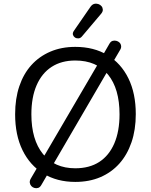

<svg xmlns="http://www.w3.org/2000/svg" viewBox="-20 -965 807 1028"><path d="M383 9Q285 9 212.5 -35.5Q140 -80 100.5 -161Q61 -242 61 -353Q61 -437 83.5 -503.5Q106 -570 148 -616.5Q190 -663 249.5 -688.5Q309 -714 383 -714Q483 -714 555.5 -670Q628 -626 667.5 -545.5Q707 -465 707 -354Q707 -270 684 -203Q661 -136 619 -89Q577 -42 517.5 -16.5Q458 9 383 9ZM383 -64Q459 -64 511.5 -98Q564 -132 592 -197Q620 -262 620 -353Q620 -490 558.5 -565.5Q497 -641 383 -641Q309 -641 256.5 -607Q204 -573 176 -508.5Q148 -444 148 -353Q148 -217 210 -140.5Q272 -64 383 -64ZM201 26Q194 38 184.5 41Q175 44 165 41.5Q155 39 148 31.5Q141 24 139.5 13.5Q138 3 145 -9L186 -79L210 -119L506 -625L525 -660L566 -731Q573 -743 582.5 -746Q592 -749 602.5 -746.5Q613 -744 620 -737Q627 -730 628.5 -719Q630 -708 622 -696L581 -626L557 -586L262 -80L243 -46ZM418 -769Q410 -760 399.5 -759.5Q389 -759 381 -764.5Q373 -770 370.5 -779Q368 -788 375 -799L464 -928Q473 -941 484 -944Q495 -947 506 -943.5Q517 -940 523.5 -932Q530 -924 530.5 -913.5Q531 -903 522 -892Z"/></svg>

Font: Nunito
Style: Regular
Weight: 400
Designer: Vernon Adams
Foundry: Vernon Adams
Version: Version 3.602